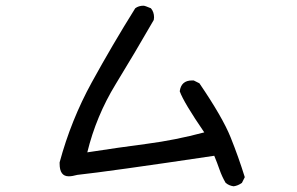

<svg xmlns="http://www.w3.org/2000/svg" viewBox="-20 -674 1040 673"><path d="M799 -21Q783 -23 771 -33Q758 -55 749.5 -79.5Q741 -104 731 -128Q362 -73 251 -61Q233 -56 221 -56Q189 -56 189 -100V-105Q229 -253 301.5 -385Q374 -517 454 -645Q466 -654 483 -654Q488 -654 509 -645Q520 -632 520 -613L519 -604Q454 -491 385.5 -379Q317 -267 286 -140Q396 -157 495.5 -170Q595 -183 696 -210Q624 -315 610 -354Q615 -392 653 -392H659L679 -382Q760 -263 788 -193.5Q816 -124 838 -53L828 -33Q814 -23 799 -21Z"/></svg>

Font: Xiaolai Mono SC
Style: Regular
Weight: 400
Monospace: yes
Designer: LXGW / Nozomi Seto
Version: Version 3.113;September 30, 2024